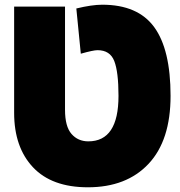

<svg xmlns="http://www.w3.org/2000/svg" viewBox="-20 -751 764 815"><path d="M704 -344Q704 -155 610.5 -55.5Q517 44 353 44Q200 44 120 -41Q40 -126 40 -272V-723H256V-285Q256 -214 283.5 -182.5Q311 -151 355 -151Q483 -151 483 -344Q483 -446 465 -492Q447 -538 394 -538Q376 -538 323 -523L304 -715Q370 -731 414 -731Q565 -731 634.5 -636Q704 -541 704 -344Z"/></svg>

Font: Repo
Style: ExtraBlack
Weight: 1000
Designer: Stefan Peev
Foundry: Context Ltd
Version: Version 001.000